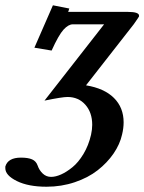

<svg xmlns="http://www.w3.org/2000/svg" viewBox="-23 -478 545 725"><path d="M236.8 -439.9Q235.4 -433.1 232.9 -433.1H460Q502 -433.1 502 -418.9V-416Q501.5 -414.1 481.9 -386.2L301.8 -155.8Q370.6 -144.5 407.2 -108.2Q443.8 -71.8 443.8 -16.1Q443.8 5.9 438 29.8Q429.7 66.9 405.8 101.8Q381.8 136.7 345.9 164.8Q310.1 192.9 259.5 210Q209 227.1 152.8 227.1Q84 227.1 40.5 205.6Q-2.9 184.1 -2.9 157.2V150.9Q6.8 117.2 56.2 117.2Q83 117.2 98.1 123.8Q113.3 130.4 119.1 147Q125 164.6 138.2 177.2Q151.4 189.9 169.9 189.9Q187 189.9 207.8 180.7Q228.5 171.4 250.7 153.3Q272.9 135.3 292.2 103.3Q311.5 71.3 320.8 30.8Q325.2 10.7 325.2 -6.8Q325.2 -53.2 299.3 -82.5Q273.4 -111.8 231.9 -111.8Q211.9 -111.8 145 -98.1L370.1 -386.2H252Q235.4 -386.2 217 -366.2Q198.7 -346.2 171.9 -287.1L106.9 -297.9L176.8 -458L238.8 -445.8Q236.8 -441.9 236.8 -439.9Z"/></svg>

Font: Linux Libertine G
Style: Bold Italic
Weight: 700
Italic angle: -11.5°
Designer: Philipp H. Poll
Foundry: Philipp H. Poll
Version: Version 4.1.0